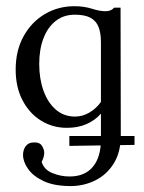

<svg xmlns="http://www.w3.org/2000/svg" viewBox="-20 -408 472 631"><path d="M207.9 71.5V38.9H422.1V68.2ZM212 203.5Q158 203.5 123.4 187.2Q88.7 170.9 72.2 147Q55.7 123.2 55.7 101.2Q55.7 84.3 64.5 72.4Q73.3 60.5 90.2 60.1Q110.4 59 117.9 71.3Q125.4 83.6 125.4 93.9Q125.4 101.9 123 109.3Q120.6 116.6 117 123.9Q124.3 149.2 151.6 160.6Q179 172 208.7 172Q258.9 172 285.3 140.1Q311.7 108.2 311.7 50.2V-34.5Q291.9 -12.1 263.8 0Q235.8 12.1 199.9 12.1Q152.9 12.1 114.8 -11.6Q76.6 -35.2 54.1 -78.3Q31.5 -121.4 31.5 -179.3Q31.5 -242 57.6 -289Q83.6 -335.9 127.4 -361.8Q171.3 -387.6 224.4 -387.6Q256 -387.6 281.8 -379.4Q307.7 -371.1 326.7 -371.1Q335.2 -371.1 342.1 -373.7Q349.1 -376.2 355.3 -382.8H376.2L377 37.4Q377 92 353.9 129.1Q330.8 166.1 293.2 184.8Q255.6 203.5 212 203.5ZM226.6 -24.9Q251.6 -24.9 274.1 -38.3Q296.7 -51.7 311.7 -73V-269.5Q311.7 -299.6 303.8 -319.6Q295.9 -339.6 277.2 -349.7Q258.5 -359.7 225.9 -359.7Q189.6 -359.7 163.4 -339.4Q137.1 -319 123 -282.5Q108.9 -246.1 108.9 -197.7Q108.9 -149.6 122.8 -110.4Q136.8 -71.1 163.2 -48Q189.6 -24.9 226.6 -24.9Z"/></svg>

Font: Parastoo
Style: Regular
Weight: 400
Foundry: Saber Rastikerdar (saber.rastikerdar@gmail.com)
Version: Version 3.000